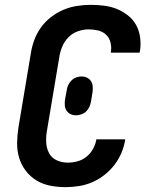

<svg xmlns="http://www.w3.org/2000/svg" viewBox="-20 -763 640 791"><path d="M250 8Q218 8 187 2Q156 -4 130.5 -19.5Q105 -35 86.5 -59Q68 -83 59 -112.5Q50 -142 50.5 -174Q51 -206 56 -238L107 -543Q111 -570 121 -597.5Q131 -625 148.5 -649.5Q166 -674 190 -692.5Q214 -711 241 -722.5Q268 -734 297 -738.5Q326 -743 353 -743Q382 -743 409.5 -739.5Q437 -736 461.5 -726Q486 -716 507 -699.5Q528 -683 540.5 -660.5Q553 -638 557 -610.5Q561 -583 557 -555L555 -546H436L437 -550Q440 -570 435 -589Q430 -608 416.5 -620.5Q403 -633 384 -637.5Q365 -642 345 -642Q323 -642 300.5 -634Q278 -626 261.5 -609Q245 -592 236 -570Q227 -548 224 -526L173 -222Q169 -198 170.5 -174.5Q172 -151 182.5 -131.5Q193 -112 214 -102.5Q235 -93 259 -93Q279 -93 299.5 -98.5Q320 -104 336.5 -117.5Q353 -131 363.5 -150Q374 -169 377 -189H496Q492 -162 481 -135Q470 -108 452 -84.5Q434 -61 410.5 -42.5Q387 -24 360.5 -12.5Q334 -1 305.5 3.5Q277 8 250 8ZM293 -288Q281 -288 270.5 -293Q260 -298 254 -307.5Q248 -317 247 -329Q246 -341 248 -354L255 -391Q256 -402 261 -412.5Q266 -423 274.5 -431.5Q283 -440 294 -444Q305 -448 315 -448Q328 -448 338.5 -443Q349 -438 355 -428.5Q361 -419 362 -407Q363 -395 361 -382L355 -345Q353 -334 348.5 -323.5Q344 -313 335.5 -304.5Q327 -296 315.5 -292Q304 -288 293 -288Z"/></svg>

Font: Iosevka Extended Oblique
Style: Bold
Weight: 700
Width: 7
Italic angle: -9°
Monospace: yes
Designer: Belleve Invis
Foundry: Belleve Invis
Version: Version 32.5.0; ttfautohint (v1.8.4)